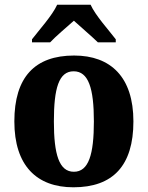

<svg xmlns="http://www.w3.org/2000/svg" viewBox="-20 -786 628 816"><path d="M116 -619V-606H193C215 -630 265 -672 294 -698C322 -672 374 -628 396 -606H472V-619C443 -657 385 -721 365 -766H223C203 -721 145 -657 116 -619ZM292 10C460 10 547 -82 547 -270C547 -458 451 -550 295 -550C128 -550 41 -458 41 -270C41 -82 136 10 292 10ZM294 -56C231 -56 209 -130 209 -270C209 -411 230 -483 293 -483C356 -483 379 -411 379 -270C379 -130 357 -56 294 -56Z"/></svg>

Font: Noto Serif Tamil SemiCondensed ExtraBold
Style: Regular
Weight: 800
Width: 4
Designer: Indian Type Foundry, Tom Grace, and the Monotype Design Team
Foundry: Monotype Imaging Inc.
Version: Version 2.004